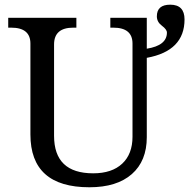

<svg xmlns="http://www.w3.org/2000/svg" viewBox="-20 -790 818 820"><path d="M606.9 -204.1Q606.9 -102.5 543 -46.4Q479 9.8 361.8 9.8Q109.9 9.8 109.9 -215.8V-604Q109.9 -671.9 27.8 -671.9H15.1V-713.9H306.2V-671.9H293Q210.9 -671.9 210.9 -600.1V-210Q210.9 -49.8 377.9 -49.8Q458 -49.8 502 -91.1Q545.9 -132.3 545.9 -206.1V-604Q545.9 -671.9 463.9 -671.9H451.2V-713.9H606.9V-582Q692.9 -595.7 692.9 -650.9Q692.9 -664.1 671.4 -680.2Q649.9 -696.3 649.9 -720.2Q649.9 -770 707 -770Q768.1 -770 768.1 -707Q768.1 -572.3 606.9 -543Z"/></svg>

Font: Droid-TTFautohint Serif
Style: Regular
Weight: 400
Foundry: Ascender Corporation
Version: Version 1.00; ttfautohint (v1.00rc1.4-1a1c-dirty) -l 8 -r 50